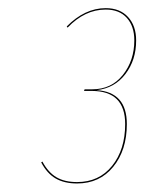

<svg xmlns="http://www.w3.org/2000/svg" viewBox="-20 -754 380 462"><path d="M234.4 -734.4Q268.6 -734.4 288.1 -713.1Q307.6 -691.9 307.6 -656.7Q307.6 -609.4 281.7 -575.7Q255.9 -542 212.9 -537.1Q285.2 -532.2 285.2 -455.6Q285.2 -392.6 252.4 -352.5Q219.7 -312.5 165.5 -312.5Q134.8 -312.5 114 -324.5Q93.3 -336.4 79.1 -363.3L82 -365.2Q96.2 -338.9 116 -327.4Q135.7 -315.9 165.5 -315.9Q218.3 -315.9 249.8 -355Q281.2 -394 281.2 -455.6Q281.2 -535.2 200.7 -535.2H182.1L183.6 -539.1H202.1Q248 -539.1 275.6 -573.7Q303.2 -608.4 303.2 -656.7Q303.2 -690.9 285.2 -710.9Q267.1 -731 234.4 -731Q184.1 -731 142.6 -687.5L140.6 -690.4Q184.1 -734.4 234.4 -734.4Z"/></svg>

Font: Fira Sans Compressed Four
Style: Italic
Weight: 100
Width: 3
Italic angle: -8°
Designer: Carrois Corporate & Edenspiekermann AG
Foundry: Carrois Corporate GbR & Edenspiekermann AG
Version: Version 4.203;PS 004.203;hotconv 1.0.88;makeotf.lib2.5.64775